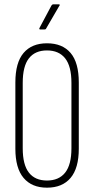

<svg xmlns="http://www.w3.org/2000/svg" viewBox="-20 -861 435 887"><path d="M197 6Q127 6 89 -39Q51 -84 51 -174V-480Q51 -572 89 -616.5Q127 -661 197 -661Q268 -661 306 -616.5Q344 -572 344 -480V-174Q344 -84 306 -39Q268 6 197 6ZM197 -27Q252 -27 281 -63.5Q310 -100 310 -176V-478Q310 -555 281 -591.5Q252 -628 197 -628Q142 -628 113.5 -591.5Q85 -555 85 -478V-176Q85 -100 113.5 -63.5Q142 -27 197 -27ZM165 -725Q163 -725 162 -726.5Q161 -728 162 -731L218 -836Q222 -841 225 -841H252Q255 -841 256 -839Q257 -837 254 -834L193 -729Q192 -725 186 -725Z"/></svg>

Font: Sofia Sans Extra Condensed ExtraLight
Style: Regular
Weight: 250
Designer: Botio Nikoltchev, Ani Petrova
Foundry: lettersoup
Version: Version 4.101